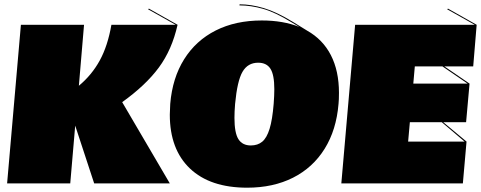

<svg xmlns="http://www.w3.org/2000/svg" viewBox="-20 -851 2232 891"><path d="M768 0H417L329 -268L306 0H13L77 -736H370L346 -453Q406 -503 443 -570.5Q480 -638 497 -736H795L667 -808L671 -811L804 -736Q778 -620 717 -537.5Q656 -455 547 -377Z M1553 -420Q1553 -387 1551 -369Q1541 -248 1486.5 -160.5Q1432 -73 1340 -26.5Q1248 20 1127 20Q955 20 861.5 -69Q768 -158 768 -319Q768 -335 770 -369Q780 -489 834.5 -576Q889 -663 981 -709.5Q1073 -756 1195 -756Q1294 -756 1369 -726L1332 -748Q1257 -794 1200.5 -810Q1144 -826 1091 -826L1092 -831Q1145 -831 1204 -813.5Q1263 -796 1340 -749L1405 -709Q1478 -668 1515.5 -595Q1553 -522 1553 -420ZM1250 -369Q1253 -408 1253 -437Q1253 -504 1235 -532Q1217 -560 1178 -560Q1130 -560 1105.5 -518Q1081 -476 1071 -369Q1068 -333 1068 -304Q1068 -234 1086.5 -205Q1105 -176 1144 -176Q1176 -176 1197 -193.5Q1218 -211 1231 -253Q1244 -295 1250 -369Z M2176 -543H2042L2159 -463L2143 -284H2037L2145 -194L2128 0H1564L1628 -736H2183L2055 -808L2059 -811L2192 -736ZM2033 -543H1905L1898 -463H2150ZM2030 -284H1882L1874 -194H2136Z"/></svg>

Font: FFF_HK Layer Front
Style: Regular
Weight: 400
Italic angle: -5°
Designer: bBox Type GmbH
Foundry: bBox Type GmbH
Version: Version 0.002